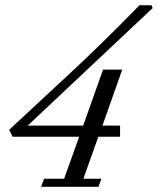

<svg xmlns="http://www.w3.org/2000/svg" viewBox="-20 -714 603 734"><path d="M137.2 0 148.9 -30.8H225.1L282.7 -191.4H28.3L15.1 -217.8L229 -416.5Q354 -531.2 513.2 -693.8H559.1L563.5 -683.1L85.9 -233.9H297.9L374 -447.8H447.3L371.6 -233.9H439V-191.4H356L298.8 -30.8H367.7L356.4 0Z"/></svg>

Font: Elstob 10pt
Style: Italic
Weight: 400
Italic angle: -20°
Designer: Peter S. Baker
Version: Version 1.015